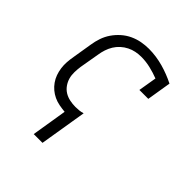

<svg xmlns="http://www.w3.org/2000/svg" viewBox="-203 -670 1006 1006"><g transform="rotate(45 300.0 -166.5)"><path d="M210 205 242 8Q221 6 199.5 2Q178 -2 159 -11Q140 -20 124.5 -33Q109 -46 97 -63Q85 -80 78 -99.5Q71 -119 68 -140.5Q65 -162 66.5 -184Q68 -206 72 -228L90 -338Q94 -365 103 -391.5Q112 -418 128 -441.5Q144 -465 166 -484.5Q188 -504 214 -516Q240 -528 267 -533Q294 -538 321 -538Q349 -538 376 -534Q403 -530 428 -523Q453 -516 477.5 -506.5Q502 -497 526 -485L504 -350H438L455 -452Q424 -464 390.5 -472Q357 -480 322 -480Q322 -480 322 -480Q322 -480 322 -480Q302 -480 282 -476Q262 -472 243 -462.5Q224 -453 208 -438.5Q192 -424 181 -406Q170 -388 163.5 -368Q157 -348 154 -328L135 -218Q132 -197 131.5 -175Q131 -153 136.5 -133.5Q142 -114 154 -97Q166 -80 183 -69.5Q200 -59 221 -54.5Q242 -50 264 -50Q278 -50 291.5 -51.5Q305 -53 318 -57L275 205Z"/></g></svg>

Font: Iosevka Curly Slab LtEx
Style: Italic
Weight: 300
Width: 7
Italic angle: -9°
Monospace: yes
Designer: Belleve Invis
Foundry: Belleve Invis
Version: Version 11.1.0; ttfautohint (v1.8.3)